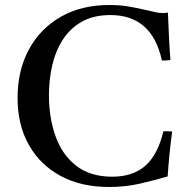

<svg xmlns="http://www.w3.org/2000/svg" viewBox="-20 -731 761 765"><path d="M666 -207Q654 -119 648 -28Q593 -12 536 1Q479 14 414 14Q303 14 221.5 -30Q140 -74 95 -153.5Q50 -233 50 -341Q50 -450 95 -533.5Q140 -617 222 -664Q304 -711 415 -711Q456 -711 487 -706Q518 -701 562 -691Q582 -687 597 -683Q612 -679 628 -679Q633 -679 639 -679.5Q645 -680 649 -681Q651 -637 653 -590Q655 -543 659 -492Q639 -489 625 -490Q586 -671 420 -671Q353 -671 306 -644.5Q259 -618 230 -572.5Q201 -527 188 -470Q175 -413 175 -351Q175 -263 201 -189Q227 -115 283 -71Q339 -27 427 -27Q510 -27 559.5 -71Q609 -115 631 -208Q639 -208 647.5 -208Q656 -208 666 -207Z"/></svg>

Font: Tiro Devanagari Hindi
Style: Regular
Weight: 400
Designer: Devanagari: John Hudson & Fiona Ross. Latin: John Hudson.
Foundry: Tiro Typeworks Ltd.
Version: Version 1.52